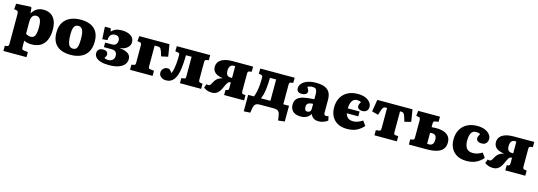

<svg xmlns="http://www.w3.org/2000/svg" viewBox="15 -1584 7989 2850"><g transform="rotate(15 4009.5 -159.5)"><path d="M27 216V137L60 131Q75 129 81 120Q87 111 87 83V-357Q87 -393 80 -404.5Q73 -416 54 -419L21 -424L28 -510L246 -523L263 -513L270 -430H273Q291 -458 314 -480.5Q337 -503 369 -516.5Q401 -530 444 -530Q511 -530 557.5 -501.5Q604 -473 629 -417Q654 -361 654 -277Q654 -190 627.5 -124.5Q601 -59 545 -22.5Q489 14 402 14Q368 14 338.5 7.5Q309 1 286 -12V85Q286 109 292.5 119Q299 129 320 131L382 138V216ZM362 -93Q393 -93 411 -109.5Q429 -126 437.5 -164.5Q446 -203 446 -265Q446 -318 437 -351Q428 -384 410 -399.5Q392 -415 365 -415Q339 -415 321.5 -402Q304 -389 295 -364.5Q286 -340 286 -307V-118Q299 -108 320.5 -100.5Q342 -93 362 -93Z M1001 14Q910 14 846.5 -15.5Q783 -45 749.5 -104Q716 -163 716 -249Q716 -347 754.5 -408.5Q793 -470 862 -500Q931 -530 1022 -530Q1105 -530 1167.5 -503Q1230 -476 1265.5 -418.5Q1301 -361 1301 -268Q1301 -176 1266 -113.5Q1231 -51 1164 -18.5Q1097 14 1001 14ZM1014 -84Q1045 -84 1062 -101Q1079 -118 1086 -155Q1093 -192 1093 -250Q1093 -304 1087.5 -339.5Q1082 -375 1070.5 -395Q1059 -415 1043 -423.5Q1027 -432 1007 -432Q981 -432 962.5 -419Q944 -406 934 -373.5Q924 -341 924 -282Q924 -212 933 -168.5Q942 -125 962 -104.5Q982 -84 1014 -84Z M1590 14Q1516 14 1465.5 -2Q1415 -18 1390 -46Q1365 -74 1365 -108Q1365 -144 1387 -166Q1409 -188 1450 -188Q1495 -188 1511.5 -170.5Q1528 -153 1528 -133Q1528 -118 1520.5 -102Q1513 -86 1501 -72Q1514 -65 1528.5 -61Q1543 -57 1564 -57Q1589 -57 1609.5 -66.5Q1630 -76 1643 -95Q1656 -114 1656 -143Q1656 -170 1647 -188Q1638 -206 1620 -215.5Q1602 -225 1573 -225H1453V-295H1561Q1601 -295 1620 -318Q1639 -341 1639 -375Q1639 -411 1620 -428.5Q1601 -446 1567 -446Q1542 -446 1521.5 -435Q1501 -424 1489.5 -400.5Q1478 -377 1477 -339L1399 -333L1389 -522H1477L1492 -473Q1517 -504 1555 -519.5Q1593 -535 1652 -535Q1702 -535 1744 -520.5Q1786 -506 1812 -476.5Q1838 -447 1838 -403Q1838 -370 1820.5 -343Q1803 -316 1769.5 -297Q1736 -278 1685 -272V-270Q1735 -267 1773.5 -253Q1812 -239 1834 -213.5Q1856 -188 1856 -145Q1856 -100 1827 -64Q1798 -28 1739 -7Q1680 14 1590 14Z M1915 0V-79L1951 -86Q1967 -89 1971.5 -98.5Q1976 -108 1976 -133V-388Q1976 -412 1970.5 -421.5Q1965 -431 1950 -433L1911 -440L1919 -519H2382L2412 -334L2309 -312L2288 -380Q2279 -405 2271 -418.5Q2263 -432 2251 -437Q2239 -442 2218 -442H2175V-129Q2175 -108 2179 -98Q2183 -88 2199 -86L2262 -78V0Z M2470 13Q2424 13 2392 -12Q2360 -37 2360 -78Q2360 -102 2371.5 -122Q2383 -142 2403.5 -154.5Q2424 -167 2448 -167Q2475 -167 2492.5 -148.5Q2510 -130 2520 -110Q2525 -118 2531 -136.5Q2537 -155 2543 -177Q2546 -193 2549.5 -217.5Q2553 -242 2556 -270.5Q2559 -299 2560.5 -330Q2562 -361 2562 -392Q2562 -413 2556.5 -422Q2551 -431 2536 -433L2493 -440L2495 -519H3008V-440L2976 -435Q2958 -432 2952.5 -423.5Q2947 -415 2947 -395V-126Q2947 -105 2952 -96Q2957 -87 2976 -84L3008 -79V0H2682V-78L2723 -84Q2739 -86 2743.5 -95.5Q2748 -105 2748 -127V-424H2661Q2661 -392 2659.5 -359Q2658 -326 2655.5 -294Q2653 -262 2650 -233Q2647 -204 2642 -181Q2634 -135 2619 -99Q2604 -63 2583.5 -38Q2563 -13 2534.5 0Q2506 13 2470 13Z M3178 13Q3129 13 3098.5 0.5Q3068 -12 3045 -29L3067 -89Q3074 -86 3081 -84Q3088 -82 3095 -82Q3107 -82 3115.5 -88Q3124 -94 3133.5 -108.5Q3143 -123 3156 -148Q3168 -170 3184 -186.5Q3200 -203 3222.5 -215Q3245 -227 3275 -235L3276 -236Q3232 -241 3195.5 -257Q3159 -273 3138.5 -301Q3118 -329 3118 -370Q3118 -414 3143 -447.5Q3168 -481 3221 -500Q3274 -519 3357 -519H3667V-440L3636 -435Q3618 -432 3612.5 -423Q3607 -414 3607 -393V-126Q3607 -105 3612.5 -96Q3618 -87 3636 -84L3668 -79V0H3361V-78L3384 -83Q3399 -85 3404 -94.5Q3409 -104 3409 -126V-206Q3405 -206 3400.5 -206Q3396 -206 3391.5 -205.5Q3387 -205 3384 -204Q3374 -201 3363.5 -187.5Q3353 -174 3341.5 -151Q3330 -128 3317 -97Q3302 -63 3282.5 -38.5Q3263 -14 3237 -0.5Q3211 13 3178 13ZM3391 -275H3409V-455Q3402 -456 3396 -456Q3390 -456 3380 -456Q3360 -456 3345 -444.5Q3330 -433 3322.5 -412.5Q3315 -392 3315 -366Q3315 -315 3333.5 -295Q3352 -275 3391 -275Z M4233 158 4221 81Q4217 53 4207 35Q4197 17 4177.5 8.5Q4158 0 4125 0H3911Q3878 0 3859 8.5Q3840 17 3830 35Q3820 53 3815 81L3804 152L3705 158V-95H3794Q3809 -132 3819 -176Q3829 -220 3833.5 -272.5Q3838 -325 3838 -388Q3838 -411 3832.5 -420.5Q3827 -430 3812 -433L3776 -440L3778 -519H4306V-440L4275 -435Q4256 -432 4250.5 -423Q4245 -414 4245 -395V-95H4333L4332 147ZM3901 -95H4047V-423H3952Q3952 -391 3950.5 -359Q3949 -327 3946.5 -296Q3944 -265 3940 -236Q3936 -207 3930 -182Q3927 -166 3922.5 -151.5Q3918 -137 3913 -123Q3908 -109 3901 -95Z M4540 14Q4463 14 4421 -23Q4379 -60 4379 -123Q4379 -185 4411 -218.5Q4443 -252 4507.5 -267Q4572 -282 4671 -286V-356Q4671 -390 4665.5 -412.5Q4660 -435 4644.5 -446Q4629 -457 4599 -457Q4579 -457 4558.5 -451.5Q4538 -446 4523 -437Q4534 -421 4540.5 -408.5Q4547 -396 4549.5 -387Q4552 -378 4552 -371Q4552 -347 4530.5 -331Q4509 -315 4466 -315Q4427 -315 4408.5 -333Q4390 -351 4390 -380Q4390 -422 4420 -456Q4450 -490 4505 -509.5Q4560 -529 4635 -529Q4716 -529 4767.5 -508Q4819 -487 4844 -443.5Q4869 -400 4869 -332V-137Q4869 -114 4876.5 -103Q4884 -92 4903 -92Q4913 -92 4922 -94Q4931 -96 4939 -99L4953 -34Q4931 -16 4894.5 -1Q4858 14 4816 14Q4763 14 4732 -9Q4701 -32 4692 -67Q4682 -47 4662 -28.5Q4642 -10 4612 2Q4582 14 4540 14ZM4617 -82Q4634 -82 4646 -89Q4658 -96 4664.5 -110Q4671 -124 4671 -143V-215Q4637 -215 4615 -207.5Q4593 -200 4582.5 -184.5Q4572 -169 4572 -143Q4572 -115 4582.5 -98.5Q4593 -82 4617 -82Z M5250 14Q5165 14 5106 -18.5Q5047 -51 5016 -109.5Q4985 -168 4985 -246Q4985 -330 5019 -393.5Q5053 -457 5118 -493.5Q5183 -530 5277 -530Q5348 -530 5395.5 -509Q5443 -488 5467.5 -456Q5492 -424 5492 -387Q5492 -364 5482.5 -344.5Q5473 -325 5453.5 -313.5Q5434 -302 5403 -302Q5366 -302 5345.5 -318Q5325 -334 5325 -358Q5325 -369 5330.5 -385Q5336 -401 5350 -424Q5336 -432 5319.5 -435.5Q5303 -439 5288 -439Q5256 -439 5233 -420.5Q5210 -402 5198 -367.5Q5186 -333 5185 -284H5367V-210H5190Q5201 -166 5230.5 -142.5Q5260 -119 5311 -119Q5347 -119 5380.5 -131.5Q5414 -144 5454 -169L5504 -99Q5464 -51 5403 -18.5Q5342 14 5250 14Z M5671 0V-79L5721 -86Q5737 -88 5742 -97.5Q5747 -107 5747 -133V-441H5729Q5717 -441 5708 -438.5Q5699 -436 5692 -429.5Q5685 -423 5679 -410.5Q5673 -398 5666 -378L5644 -308L5546 -334L5576 -519H6117L6147 -334L6048 -309L6026 -380Q6018 -406 6009.5 -419Q6001 -432 5990.5 -437Q5980 -442 5963 -442H5946V-127Q5946 -105 5950 -94.5Q5954 -84 5969 -83L6016 -78V0Z M6200 0V-79L6235 -86Q6251 -88 6256 -97.5Q6261 -107 6261 -133V-387Q6261 -412 6255.5 -421.5Q6250 -431 6235 -433L6196 -440L6204 -519H6539V-440L6491 -433Q6473 -431 6466 -421Q6459 -411 6459 -389V-336Q6477 -338 6494.5 -339Q6512 -340 6535 -340Q6604 -340 6652.5 -321.5Q6701 -303 6726.5 -267.5Q6752 -232 6752 -180Q6752 -115 6719.5 -75.5Q6687 -36 6625 -18Q6563 0 6475 0ZM6490 -80Q6523 -80 6541.5 -101.5Q6560 -123 6560 -171Q6560 -215 6541 -233.5Q6522 -252 6491 -252Q6482 -252 6474.5 -251Q6467 -250 6459 -249V-82Q6466 -80 6473.5 -80Q6481 -80 6490 -80Z M7086 14Q7001 14 6941.5 -18.5Q6882 -51 6851 -109.5Q6820 -168 6820 -246Q6820 -330 6854 -393.5Q6888 -457 6953.5 -493.5Q7019 -530 7113 -530Q7183 -530 7231.5 -509Q7280 -488 7305 -455.5Q7330 -423 7330 -387Q7330 -363 7321 -342.5Q7312 -322 7292 -308.5Q7272 -295 7238 -295Q7200 -295 7177.5 -311Q7155 -327 7155 -356Q7155 -367 7161 -382Q7167 -397 7181 -424Q7167 -432 7151 -435.5Q7135 -439 7115 -439Q7086 -439 7064.5 -422.5Q7043 -406 7031.5 -371.5Q7020 -337 7020 -285Q7020 -204 7051 -164Q7082 -124 7147 -124Q7183 -124 7216.5 -134Q7250 -144 7290 -169L7340 -99Q7300 -51 7239 -18.5Q7178 14 7086 14Z M7499 13Q7450 13 7419.5 0.5Q7389 -12 7366 -29L7388 -89Q7395 -86 7402 -84Q7409 -82 7416 -82Q7428 -82 7436.5 -88Q7445 -94 7454.5 -108.5Q7464 -123 7477 -148Q7489 -170 7505 -186.5Q7521 -203 7543.5 -215Q7566 -227 7596 -235L7597 -236Q7553 -241 7516.5 -257Q7480 -273 7459.5 -301Q7439 -329 7439 -370Q7439 -414 7464 -447.5Q7489 -481 7542 -500Q7595 -519 7678 -519H7988V-440L7957 -435Q7939 -432 7933.5 -423Q7928 -414 7928 -393V-126Q7928 -105 7933.5 -96Q7939 -87 7957 -84L7989 -79V0H7682V-78L7705 -83Q7720 -85 7725 -94.5Q7730 -104 7730 -126V-206Q7726 -206 7721.5 -206Q7717 -206 7712.5 -205.5Q7708 -205 7705 -204Q7695 -201 7684.5 -187.5Q7674 -174 7662.5 -151Q7651 -128 7638 -97Q7623 -63 7603.5 -38.5Q7584 -14 7558 -0.5Q7532 13 7499 13ZM7712 -275H7730V-455Q7723 -456 7717 -456Q7711 -456 7701 -456Q7681 -456 7666 -444.5Q7651 -433 7643.5 -412.5Q7636 -392 7636 -366Q7636 -315 7654.5 -295Q7673 -275 7712 -275Z"/></g></svg>

Font: Literata 18pt ExtraBold
Style: Regular
Weight: 800
Designer: Latin by Veronika Burian and Jose Scaglione. Greek by Irene Vlachou. Cyrillic by Vera Evstafieva.
Foundry: TypeTogether
Version: Version 3.103;gftools[0.9.29]